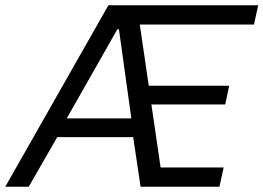

<svg xmlns="http://www.w3.org/2000/svg" viewBox="-46 -708 999 728"><path d="M365 -688 -26 0H63L171 -188H459L487 0H786L802 -73H563L528 -312H808L823 -383H518L484 -615H917L933 -688ZM452 -259H207L399 -597H405Z"/></svg>

Font: Saira UNSAM
Style: Italic
Weight: 400
Italic angle: -12°
Designer: Hector Gatti with collaboration of the Omnibus-Type team
Foundry: Omnibus-Type
Version: Version 0.072;PS 000.072;hotconv 1.0.88;makeotf.lib2.5.64775